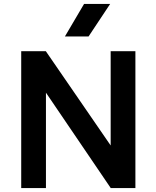

<svg xmlns="http://www.w3.org/2000/svg" viewBox="-20 -962 800 982"><path d="M88.5 0V-700H214.5L546 -218V-700H672.5V0H546.5L215 -488V0ZM312 -775.5 410 -942H543.5L433 -775.5Z"/></svg>

Font: Geologica Roman Medium
Style: Regular
Weight: 500
Designer: Sindre Bremnes, Frode Helland
Foundry: Monokrom Skriftforlag AS
Version: Version 1.010;gftools[0.9.28]